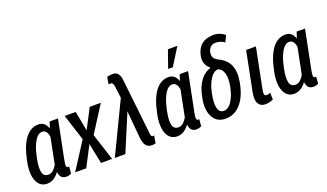

<svg xmlns="http://www.w3.org/2000/svg" viewBox="-74 -1283 3056 1792"><g transform="rotate(-20 1454.5 -387.0)"><path d="M193.4 -64.9Q240.2 -64.9 279.3 -133.3Q279.3 -138.7 281.7 -147.5L330.6 -391.1Q319.3 -461.9 272.9 -461.9Q230.5 -461.9 197.3 -405.3Q164.1 -348.6 146 -257.8L143.6 -247.6Q125 -157.2 135.7 -111.3Q146.5 -65.4 193.4 -64.9ZM263.7 -538.1Q325.7 -538.1 351.1 -468.3H352.5L371.6 -527.8H455.1L378.9 -147.5Q369.1 -99.6 372.6 -84.5Q376 -69.3 389.6 -69.3Q394.5 -69.3 399.4 -72.3L394.5 -2.9Q370.6 10.3 344.2 10.3Q282.7 10.3 275.4 -62Q223.6 10.3 152.8 10.3Q82 9.8 52.7 -60.5Q23.4 -130.9 46.9 -247.6L49.3 -257.8Q76.7 -395.5 130.9 -466.8Q185.1 -538.1 263.7 -538.1Z M668 -334H669.4L770.5 -528.3H880.9L714.4 -267.6L800.8 0H690.9L649.4 -200.7H647.9L543.5 0H433.6L605.5 -267.6L521.5 -528.3H630.9Z M1079.6 -743.2Q1111.8 -743.2 1129.4 -718.8Q1147 -694.3 1150.4 -652.3L1208 -131.3Q1209.5 -100.6 1214.4 -85.4Q1219.2 -70.3 1230 -70.3Q1240.2 -70.3 1244.6 -71.8L1231.4 2Q1213.4 7.3 1193.8 7.3Q1155.8 6.8 1136.2 -18.6Q1116.7 -43.9 1110.8 -100.1L1086.9 -365.2H1085.4L932.1 0H827.6L1072.3 -508.8L1059.6 -608.4Q1056.6 -667 1027.3 -667Q1022 -667 1007.3 -665.5L1019.5 -735.8Q1047.9 -743.2 1079.6 -743.2Z M1485.4 -64.9Q1532.2 -64.9 1571.3 -133.3Q1571.3 -138.7 1573.7 -147.5L1622.6 -391.1Q1611.3 -461.9 1564.9 -461.9Q1522.5 -461.9 1489.3 -405.3Q1456.1 -348.6 1438 -257.8L1435.5 -247.6Q1417 -157.2 1427.7 -111.3Q1438.5 -65.4 1485.4 -64.9ZM1555.7 -538.1Q1617.7 -538.1 1643.1 -468.3H1644.5L1663.6 -527.8H1747.1L1670.9 -147.5Q1661.1 -99.6 1664.6 -84.5Q1668 -69.3 1681.6 -69.3Q1686.5 -69.3 1691.4 -72.3L1686.5 -2.9Q1662.6 10.3 1636.2 10.3Q1574.7 10.3 1567.4 -62Q1515.6 10.3 1444.8 10.3Q1374 9.8 1344.7 -60.5Q1315.4 -130.9 1338.9 -247.6L1341.3 -257.8Q1368.7 -395.5 1422.9 -466.8Q1477.1 -538.1 1555.7 -538.1ZM1640.1 -783.7H1733.9L1625.5 -609.9H1579.1Z M1935.5 -64.9Q1980.5 -64.9 2015.1 -117.7Q2049.8 -170.4 2065.9 -251L2068.4 -263.7Q2082 -335.9 2068.4 -385.7Q2054.7 -435.5 2014.6 -447.8Q1972.7 -447.8 1937.5 -394.5Q1902.3 -341.3 1886.7 -263.7L1884.3 -251Q1866.2 -163.1 1878.9 -114.3Q1890.6 -65.4 1935.5 -64.9ZM2075.2 -689.5Q2048.8 -689.5 2028.3 -671.9Q2007.8 -654.3 2002 -624Q1996.1 -593.8 2004.9 -572.8Q2013.7 -551.8 2050.3 -532.2Q2203.6 -462.9 2164.1 -261.7L2161.6 -249Q2136.7 -125 2075.2 -57.6Q2013.7 9.8 1926.8 9.8Q1839.8 9.8 1801.8 -62.5Q1763.7 -134.8 1786.6 -247.1L1789.1 -259.8Q1807.6 -354.5 1851.1 -411.1Q1894.5 -467.8 1950.2 -483.9L1952.6 -489.3Q1923.8 -510.7 1911.1 -544.9Q1898.4 -579.1 1907.2 -620.6Q1935.5 -764.6 2088.4 -764.6Q2144 -764.6 2195.8 -724.1L2166 -660.2Q2126.5 -689.5 2075.2 -689.5Z M2398.4 -76.2 2399.9 -8.8Q2365.2 10.3 2319.3 10.3Q2273.9 10.3 2252.4 -26.4Q2231 -63 2247.1 -143.1L2323.7 -527.8H2420.9L2343.3 -139.6Q2334 -94.7 2339.4 -80.6Q2344.7 -66.4 2361.3 -66.4Q2377.9 -66.4 2398.4 -76.2Z M2647 -64.9Q2693.8 -64.9 2732.9 -133.3Q2732.9 -138.7 2735.4 -147.5L2784.2 -391.1Q2772.9 -461.9 2726.6 -461.9Q2684.1 -461.9 2650.9 -405.3Q2617.7 -348.6 2599.6 -257.8L2597.2 -247.6Q2578.6 -157.2 2589.4 -111.3Q2600.1 -65.4 2647 -64.9ZM2717.3 -538.1Q2779.3 -538.1 2804.7 -468.3H2806.2L2825.2 -527.8H2908.7L2832.5 -147.5Q2822.8 -99.6 2826.2 -84.5Q2829.6 -69.3 2843.3 -69.3Q2848.1 -69.3 2853 -72.3L2848.1 -2.9Q2824.2 10.3 2797.9 10.3Q2736.3 10.3 2729 -62Q2677.2 10.3 2606.4 10.3Q2535.6 9.8 2506.3 -60.5Q2477.1 -130.9 2500.5 -247.6L2502.9 -257.8Q2530.3 -395.5 2584.5 -466.8Q2638.7 -538.1 2717.3 -538.1Z"/></g></svg>

Font: RobotoCondensed-Italic
Style: Italic
Weight: 400
Designer: Google
Version: Version 1.200311; 2013